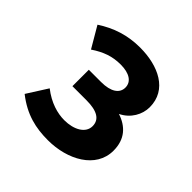

<svg xmlns="http://www.w3.org/2000/svg" viewBox="-141 -622 753 753"><g transform="rotate(45 236.0 -245.5)"><path d="M225 11C333 11 436 -44 436 -142C436 -206 401 -242 349 -259C393 -280 416 -323 416 -363C416 -460 325 -502 224 -502C155 -502 97 -483 42 -447L93 -360C135 -388 171 -401 217 -401C264 -401 294 -383 294 -350C294 -318 265 -298 211 -298H143V-207H221C280 -207 310 -189 310 -152C310 -113 267 -90 215 -90C176 -90 131 -103 86 -138L32 -53C97 -2 158 11 225 11Z"/></g></svg>

Font: Source Sans Pro SemBd
Style: Regular
Weight: 700
Designer: Paul D. Hunt
Foundry: Adobe Systems Incorporated
Version: Version 2.020;PS 2.0;hotconv 1.0.86;makeotf.lib2.5.63406